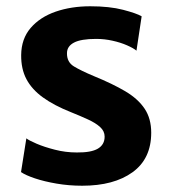

<svg xmlns="http://www.w3.org/2000/svg" viewBox="-20 -584 540 612"><path d="M47 -35.5 64 -143Q72 -136.5 96.5 -126Q121 -115.5 155 -106.8Q189 -98 225 -98Q270.5 -97.5 292 -110.2Q313.5 -123 313.5 -148.5Q313.5 -166 299.2 -179Q285 -192 260.5 -203.2Q236 -214.5 206 -226.5Q152 -248 116.8 -273.5Q81.5 -299 64.2 -331.8Q47 -364.5 47.5 -408.5Q48 -460.5 77.8 -495Q107.5 -529.5 157.2 -546.8Q207 -564 267.5 -564Q329 -564 372.2 -552.8Q415.5 -541.5 431.5 -532L415 -422.5Q405.5 -430.5 385 -439.5Q364.5 -448.5 338.8 -454.2Q313 -460 286.5 -460Q238 -460 215.8 -448.2Q193.5 -436.5 193.5 -414.5Q193 -386 215.8 -372.2Q238.5 -358.5 279 -341.5Q339 -317 379.8 -292.8Q420.5 -268.5 441.2 -237.2Q462 -206 462 -161Q462 -78 402.5 -35Q343 8 242 8Q199.5 8 160.2 1.2Q121 -5.5 91.2 -15.5Q61.5 -25.5 47 -35.5Z"/></svg>

Font: Koeln Type Sans
Style: Bold
Weight: 700
Designer: Eben Sorkin
Foundry: Eben Sorkin
Version: Version 2.001